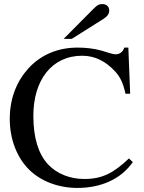

<svg xmlns="http://www.w3.org/2000/svg" viewBox="-20 -910 707 944"><path d="M614 -131C539 -60 484 -30 394 -30C325 -30 260 -55 216 -102C169 -153 144 -231 144 -341C144 -514 233 -636 384 -636C449 -636 501 -607 545 -560C570 -533 585 -504 597 -449H620L611 -676H591C585 -655 568 -643 549 -643C532 -643 501 -655 480 -661C440 -672 400 -676 361 -676C268 -676 182 -643 118 -572C61 -508 28 -425 28 -325C28 -226 63 -135 124 -75C182 -18 269 14 360 14C478 14 575 -30 633 -113ZM293 -719H333L487 -816C508 -829 517 -842 517 -858C517 -878 504 -890 482 -890C467 -890 458 -885 440 -867Z"/></svg>

Font: XITS
Style: Regular
Weight: 400
Designer: MicroPress Inc., with final additions and corrections provided by Coen Hoffman, Elsevier (retired)
Version: Version 1.302